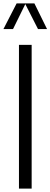

<svg xmlns="http://www.w3.org/2000/svg" viewBox="-40 -1102 295 1122"><path d="M36.1 -932.1H-20L57.1 -1082H161.1L234.9 -932.1H182.1L107.9 -1078.1ZM145 0H70.8V-839.8H145Z"/></svg>

Font: VL Oswald
Style: Light
Weight: 300
Designer: vernon adams
Foundry: vernon adams
Version: Version ; ttfautohint (v0.92.18-e454-dirty) -l 8 -r 50 -G 20